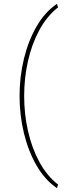

<svg xmlns="http://www.w3.org/2000/svg" viewBox="-20 -789 352 1001"><path d="M106 -288.6Q106 -194.3 126 -105.7Q146 -17.1 185.3 55.4Q224.6 127.9 282.7 173.3L276.9 191.9Q214.8 149.9 171.4 75.2Q127.9 0.5 105 -93.8Q82 -188 82 -288.6Q82 -389.6 105 -483.6Q127.9 -577.6 171.4 -652.3Q214.8 -727.1 276.9 -769L282.7 -750.5Q224.6 -705.1 185.3 -632.6Q146 -560.1 126 -471.4Q106 -382.8 106 -288.6Z"/></svg>

Font: Vazirmatn UI NL Thin
Style: Regular
Weight: 100
Designer: Saber Rastikerdar
Foundry: Saber Rastikerdar
Version: Version 33.003